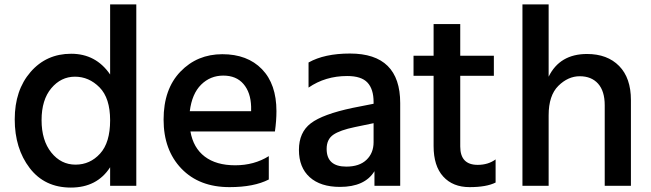

<svg xmlns="http://www.w3.org/2000/svg" viewBox="-20 -804 2914 859"><path d="M472.7 -470.7V-784.2H589.8V27.3H472.7V-55.7Q414.1 35.2 296.9 35.2Q179.7 35.2 112.8 -52.2Q45.9 -139.6 45.9 -270Q45.9 -400.4 116.7 -481.9Q187.5 -563.5 298.3 -563.5Q409.2 -563.5 472.7 -470.7ZM209.5 -409.2Q166 -357.4 166 -266.6Q166 -175.8 209.5 -121.6Q252.9 -67.4 317.9 -67.4Q382.8 -67.4 427.7 -116.7Q472.7 -166 472.7 -265.6Q472.7 -365.2 425.3 -413.1Q377.9 -460.9 315.4 -460.9Q252.9 -460.9 209.5 -409.2Z M1216.8 -306.6Q1216.8 -263.7 1210 -215.8H832Q844.7 -142.6 896 -103.5Q947.3 -64.5 1032.2 -64.5Q1117.2 -64.5 1182.6 -105.5V-1Q1116.2 33.2 1006.8 33.2Q871.1 33.2 791.5 -49.8Q711.9 -132.8 711.9 -269Q711.9 -405.3 787.1 -483.4Q862.3 -561.5 974.6 -561.5Q1086.9 -561.5 1151.9 -494.6Q1216.8 -427.7 1216.8 -306.6ZM829.1 -306.6H1103.5V-327.1Q1101.6 -390.6 1069.3 -428.2Q1037.1 -465.8 979 -465.8Q920.9 -465.8 879.9 -425.3Q838.9 -384.8 829.1 -306.6Z M1557.6 -321.3 1651.4 -339.8V-347.7Q1651.4 -405.3 1624 -434.6Q1596.7 -463.9 1533.2 -463.9Q1435.5 -463.9 1360.4 -412.1V-524.4Q1431.6 -564.5 1545.9 -564.5Q1770.5 -564.5 1770.5 -342.8V27.3H1655.3V-38.1Q1612.3 32.2 1501 32.2Q1414.1 32.2 1365.7 -11.2Q1317.4 -54.7 1317.4 -133.3Q1317.4 -211.9 1370.6 -252.4Q1423.8 -293 1557.6 -321.3ZM1441.4 -137.7Q1441.4 -58.6 1529.3 -58.6Q1587.9 -58.6 1619.6 -88.9Q1651.4 -119.1 1651.4 -168V-252.9L1567.4 -235.4Q1501 -221.7 1471.2 -201.2Q1441.4 -180.7 1441.4 -137.7Z M1830.1 -464.8V-554.7H1919.9V-696.3H2039.1V-554.7H2189.5V-464.8H2039.1V-148.4Q2039.1 -66.4 2117.2 -66.4Q2164.1 -66.4 2197.3 -90.8V12.7Q2156.2 33.2 2081.1 33.2Q2005.9 33.2 1962.9 -14.2Q1919.9 -61.5 1919.9 -150.4V-464.8Z M2317.4 27.3V-784.2H2434.6V-460.9Q2484.4 -562.5 2606.4 -562.5Q2697.3 -562.5 2750 -508.8Q2802.7 -455.1 2802.7 -356.4V27.3H2685.5V-333Q2685.5 -396.5 2655.8 -429.7Q2626 -462.9 2573.7 -462.9Q2521.5 -462.9 2478 -419.9Q2434.6 -377 2434.6 -288.1V27.3Z"/></svg>

Font: GenEi M Gothic v2 Medium
Style: Regular
Weight: 500
Version: Version 2.0